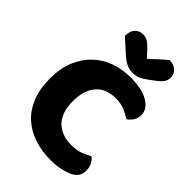

<svg xmlns="http://www.w3.org/2000/svg" viewBox="-250 -950 1072 1072"><g transform="rotate(45 285.5 -414.5)"><path d="M541 -518Q541 -492 528 -473Q515 -454 498 -443Q472 -460 442.5 -472Q413 -484 374 -484Q297 -484 256 -436.5Q215 -389 215 -303Q215 -214 259.5 -168.5Q304 -123 383 -123Q424 -123 452.5 -134Q481 -145 507 -159Q524 -145 533.5 -125.5Q543 -106 543 -80Q543 -57 531 -38Q519 -19 490 -6Q472 2 439 10Q406 18 359 18Q291 18 232 -1Q173 -20 129 -59Q85 -98 60 -158.5Q35 -219 35 -303Q35 -381 59.5 -441Q84 -501 126.5 -542Q169 -583 226 -604Q283 -625 348 -625Q440 -625 490.5 -595Q541 -565 541 -518ZM340 -762Q365 -785 389 -807Q413 -829 435 -847Q467 -847 488 -829Q509 -811 509 -783Q509 -762 499 -746.5Q489 -731 461 -710L433 -689Q404 -667 384 -658.5Q364 -650 340 -650Q310 -650 288 -661.5Q266 -673 246 -691L163 -766Q163 -803 180.5 -823.5Q198 -844 230 -844Q250 -844 267.5 -833.5Q285 -823 313 -792Z"/></g></svg>

Font: Baloo Paaji 2 ExtraBold
Style: Regular
Weight: 800
Designer: Shuchita Grover, Noopur Datye and Ek Type
Foundry: Ek Type
Version: Version 1.640;hotconv 1.0.111;makeotfexe 2.5.65597; ttfautoh